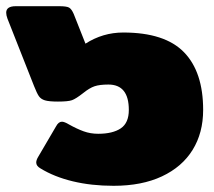

<svg xmlns="http://www.w3.org/2000/svg" viewBox="-24 -585 691 620"><path d="M107 -41Q93 -49 93 -60Q93 -68 99 -78L157 -177Q165 -192 176 -192Q184 -192 199 -183Q224 -169 246 -161Q268 -153 293 -153Q340 -153 366 -170.5Q392 -188 392 -230Q392 -312 326 -312Q298 -312 281.5 -306.5Q265 -301 244 -284Q221 -266 208.5 -261.5Q196 -257 163 -257Q134 -257 121 -261Q108 -265 101.5 -274.5Q95 -284 86 -307L0 -525Q-4 -536 -4 -544Q-4 -565 27 -565H167Q191 -565 199 -560.5Q207 -556 214 -540L252 -444Q308 -480 374 -480Q508 -480 570 -416.5Q632 -353 632 -230Q632 -156 598 -101Q564 -46 499 -15.5Q434 15 343 15Q271 15 211 0.5Q151 -14 107 -41Z"/></svg>

Font: Mitr
Style: Bold
Weight: 700
Designer: Thanarat Vachiruckul
Foundry: Cadson Demak
Version: Version 1.003